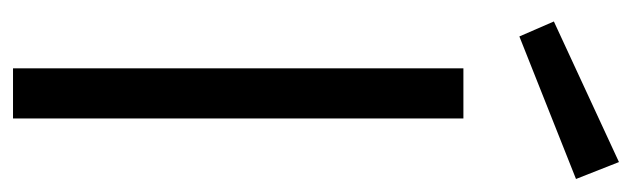

<svg xmlns="http://www.w3.org/2000/svg" viewBox="-358 -613 971 295"><g transform="rotate(90 127.5 -465.5)"><path d="M85 0V-692H162V0ZM13 -831 229 -931 255 -865 36 -778Z"/></g></svg>

Font: TitilliumWeb-Regular
Style: Regular
Weight: 400
Version: Version 1.001;PS 57.000;hotconv 1.0.70;makeotf.lib2.5.55311